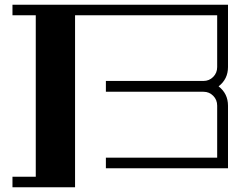

<svg xmlns="http://www.w3.org/2000/svg" viewBox="-20 -715 1054 816"><path d="M949 -430Q949 -379 909 -348Q949 -317 949 -266V0H430V-45H903V-266Q903 -291 886 -308Q869 -325 845 -325H430V-371H845Q869 -371 886 -388Q903 -405 903 -430V-650H299V81H33V36H132V-650H33V-695H949Z"/></svg>

Font: Geostar Fill
Style: Regular
Weight: 400
Designer: Joe Prince
Foundry: Joe Prince
Version: Version 1.002